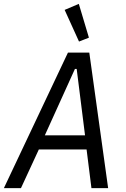

<svg xmlns="http://www.w3.org/2000/svg" viewBox="-29 -969 649 989"><path d="M442 0 417 -199H171L79 0H-9L321 -698H431L528 0ZM366 -614H357L202 -272H409ZM304 -918 377 -949 429 -775 378 -755Z"/></svg>

Font: IBM Plex Mono
Style: Italic
Weight: 400
Italic angle: -9°
Monospace: yes
Designer: Mike Abbink, Paul van der Laan, Pieter van Rosmalen
Foundry: Bold Monday
Version: Version 2.3